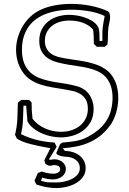

<svg xmlns="http://www.w3.org/2000/svg" viewBox="-20 -730 665 986"><path d="M313.5 45.4Q336.9 45.4 356.4 52Q376 58.6 390.1 70.3Q404.3 82 412.1 98.1Q419.9 114.3 419.9 133.8Q419.9 160.2 405.5 179.4Q391.1 198.7 369.1 211.2Q347.2 223.6 320.8 229.7Q294.4 235.8 270 235.8Q243.2 235.8 216.6 230.7Q189.9 225.6 166.5 217.3Q164.1 212.4 161.9 207.5Q159.7 202.6 157.2 197.8Q161.6 188 165.8 178.2Q169.9 168.5 174.3 158.7Q179.7 156.7 184.3 154.8Q189 152.8 194.3 150.9Q208.5 155.8 224.4 158.9Q240.2 162.1 254.4 162.1Q258.3 162.1 264.2 161.1Q270 160.2 275.6 157.5Q281.2 154.8 285.2 150.6Q289.1 146.5 289.1 140.1Q289.1 127.4 279.8 122.6Q270.5 117.7 260.7 117.7Q249.5 117.7 238.8 121.6Q229 120.6 223.9 117.9Q218.8 115.2 212.9 110.8Q211.4 106.9 210.2 102.5Q209 98.1 207.5 93.8Q212.9 81.5 216.3 75Q219.7 68.4 222.9 62.5Q226.1 56.6 229.5 50Q232.9 43.5 238.3 31.2Q244.1 31.7 236.8 30.5Q229.5 29.3 214.1 26.6Q198.7 23.9 178.2 19.5Q157.7 15.1 136.5 9.8Q115.2 4.4 96.7 -2.9Q78.1 -10.3 66.4 -18.6Q64 -23.4 61.8 -28.3Q59.6 -33.2 57.1 -38.1Q67.4 -78.6 69.1 -119.9Q70.8 -161.1 71.8 -202.6Q75.7 -206.5 79.8 -209.7Q84 -212.9 88.4 -216.8H129.4Q135.3 -210 142.1 -204.1Q142.1 -182.6 143.3 -161.9Q144.5 -141.1 147 -120.1Q159.7 -103.5 176.3 -91.1Q192.9 -78.6 212.2 -70.1Q231.4 -61.5 252.2 -57.4Q272.9 -53.2 293.9 -53.2Q324.2 -53.2 349.6 -62Q375 -70.8 393.1 -86.4Q411.1 -102.1 421.1 -123.5Q431.2 -145 431.2 -170.9Q431.2 -202.1 419.4 -220.5Q407.7 -238.8 389.6 -249Q371.6 -259.3 349.9 -263.7Q328.1 -268.1 307.6 -271.5Q279.3 -276.4 249 -281.2Q218.8 -286.1 190.2 -295.2Q161.6 -304.2 137 -320.1Q112.3 -335.9 94.7 -362.8Q78.1 -388.2 70.3 -416.3Q62.5 -444.3 62.5 -473.6Q62.5 -504.9 71 -535.6Q79.6 -566.4 95.7 -593.8Q111.8 -621.1 134.8 -643.1Q157.7 -665 186.5 -678.7Q220.2 -694.8 261.2 -702.4Q302.2 -710 345.7 -710Q397 -710 446 -700.2Q495.1 -690.4 534.7 -671.9L541.5 -665Q545.4 -653.8 545.4 -642.1Q545.4 -630.9 542.7 -619.4Q540 -607.9 537.6 -593.8Q534.2 -570.3 534.4 -547.4Q534.7 -524.4 531.7 -501.5Q528.3 -498.5 525.1 -495.6Q522 -492.7 518.1 -489.7H477.1L461.9 -504.9Q461.9 -523.4 461.2 -541.7Q460.4 -560.1 458 -578.1Q448.2 -589.8 434.6 -598.6Q420.9 -607.4 405 -613.3Q389.2 -619.1 371.6 -621.8Q354 -624.5 336.9 -624.5Q309.1 -624.5 285.9 -617.2Q262.7 -609.9 245.8 -596.2Q229 -582.5 219.7 -563.2Q210.4 -543.9 210.4 -520.5Q210.4 -500.5 216.6 -486.3Q222.7 -472.2 232.9 -462.2Q243.2 -452.1 256.6 -446Q270 -439.9 284.7 -436.3Q299.3 -432.6 314.2 -430.2Q329.1 -427.7 342.3 -425.8Q364.7 -422.4 387.5 -418.9Q410.2 -415.5 432.4 -410.4Q454.6 -405.3 476.1 -397.7Q497.6 -390.1 517.1 -377.4Q535.6 -365.7 549.1 -349.4Q562.5 -333 571 -313.5Q579.6 -293.9 583.5 -272.2Q587.4 -250.5 587.4 -228Q587.4 -187.5 575.7 -148.7Q564 -109.9 542.5 -82Q519 -51.3 492.4 -30.8Q465.8 -10.3 435.5 2.7Q405.3 15.6 372.1 22.2Q338.9 28.8 302.2 31.2ZM298.8 2.4Q333 0 366.7 -5.6Q400.4 -11.2 431.2 -27.3Q456.5 -40.5 479 -58.1Q501.5 -75.7 518.6 -98.6Q539.6 -126.5 548.6 -158.9Q557.6 -191.4 558.1 -226.1Q558.1 -264.6 548.3 -291Q538.6 -317.4 522 -335.2Q505.4 -353 483.4 -363.3Q461.4 -373.5 436.5 -379.6Q411.6 -385.7 385.7 -389.4Q359.9 -393.1 335.9 -397Q307.1 -401.9 279.3 -408.7Q251.5 -415.5 229.7 -428.7Q208 -441.9 194.8 -464.1Q181.6 -486.3 181.6 -522Q182.1 -555.7 195.3 -580.6Q208.5 -605.5 230 -621.8Q251.5 -638.2 279.1 -646Q306.6 -653.8 335.9 -653.8Q350.1 -653.8 370.4 -651.1Q390.6 -648.4 411.6 -641.6Q432.6 -634.8 451.7 -623.5Q470.7 -612.3 481.9 -594.7Q486.3 -587.9 488.3 -578.1Q490.2 -568.4 490.7 -557.9Q491.2 -547.4 491 -537.1Q490.7 -526.9 491.2 -519L505.9 -520Q505.9 -527.3 505.6 -544.7Q505.4 -562 506.8 -581.1Q507.8 -592.8 509.8 -605Q511.7 -617.2 513.7 -628.4Q514.6 -632.8 515.9 -637.2Q517.1 -641.6 517.1 -646Q517.1 -647 516.8 -647.2Q516.6 -647.5 516.6 -648.4Q477.1 -666.5 432.6 -673.3Q388.2 -680.2 345.2 -680.2Q314.9 -680.2 284.4 -676Q253.9 -671.9 225.8 -662.4Q197.8 -652.8 173.3 -637.2Q148.9 -621.6 131.1 -598.6Q113.3 -575.7 103 -544.9Q92.8 -514.2 92.8 -474.1Q92.8 -432.1 104.7 -403.8Q116.7 -375.5 136.7 -357.4Q156.7 -339.4 182.6 -329.3Q208.5 -319.3 236.8 -313.5Q265.1 -307.6 293.5 -303.7Q321.8 -299.8 346.2 -294.4Q359.9 -291.5 374.3 -287.6Q388.7 -283.7 401.4 -276.9Q431.2 -260.7 446 -231.9Q460.9 -203.1 460.9 -170.9Q460.9 -133.3 446.3 -105.7Q431.6 -78.1 407.7 -60.1Q383.8 -42 353.5 -33.2Q323.2 -24.4 292 -24.4Q270 -24.4 244.6 -29.5Q219.2 -34.7 195.6 -44.9Q171.9 -55.2 152.1 -70.6Q132.3 -85.9 121.1 -106.4L114.3 -187.5H100.6Q99.6 -150.9 97.9 -113.8Q96.2 -76.7 87.9 -41Q129.4 -21 171.9 -10.7Q214.4 -0.5 260.3 2Q262.7 7.3 265.4 12.9Q268.1 18.6 271 23.9L231 88.4Q233.9 90.3 237.3 90.3Q240.7 90.3 244.4 89.8Q248 89.4 252 88.6Q255.9 87.9 259.3 87.9Q272 87.9 283 92Q293.9 96.2 301.8 103Q309.6 109.9 314 118.9Q318.4 127.9 318.4 137.2Q318.4 148.9 313.2 158.9Q308.1 168.9 299.1 176Q290 183.1 277.8 187.3Q265.6 191.4 251.5 191.4Q237.3 191.4 223.1 188.7Q209 186 196.3 182.1Q194.3 186.5 193.8 188Q193.4 189.5 193.4 190.4Q193.4 191.4 193.1 192.9Q192.9 194.3 190.9 198.7Q214.8 206.1 233.2 206.5Q251.5 207 269.5 207Q288.6 207 309.8 202.6Q331.1 198.2 348.9 189.2Q366.7 180.2 378.4 166Q390.1 151.9 390.1 132.3Q390.1 119.6 384.5 109.1Q378.9 98.6 368.9 90.8Q358.9 83 345 78.9Q331.1 74.7 314 74.7Q300.8 73.2 292.7 71Q284.7 68.8 279.8 66.7Q274.9 64.5 272.7 62Q270.5 59.6 268.6 57.1Q273.4 45.9 278.3 34.2Q283.2 22.5 288.1 11.2Z"/></svg>

Font: XB Kayhan Pook
Style: Regular
Weight: 700
Designer: Behnam
Foundry: Irmug
Version: Version 7.300 2009